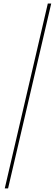

<svg xmlns="http://www.w3.org/2000/svg" viewBox="-20 -800 306 1070"><path d="M6.5 250 246.5 -780.5H265.5L25 250Z"/></svg>

Font: Bodoni Moda 11pt Black
Style: Italic
Weight: 900
Italic angle: -13°
Designer: Owen Earl
Foundry: indestructible type
Version: Version 2.004